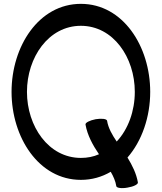

<svg xmlns="http://www.w3.org/2000/svg" viewBox="-20 -877 840 997"><path d="M643 97C674 92 698 80 696 70C688 24 667 -18 642 -59C717 -145 760 -270 760 -400C760 -636 619 -857 400 -857C181 -857 40 -636 40 -400C40 -164 181 57 400 57C457 57 509 42 555 15C569 39 580 64 584 90C586 99 612 103 643 97ZM424 -230C434 -174 462 -123 494 -76C465 -63 434 -57 400 -57C232 -57 120 -221 120 -400C120 -579 232 -743 400 -743C568 -743 680 -579 680 -400C680 -301 646 -206 586 -142C563 -176 542 -212 536 -250C534 -260 508 -263 477 -258C446 -252 422 -240 424 -230Z"/></svg>

Font: Nupuram SemiBold
Style: Regular
Weight: 600
Designer: Santhosh Thottingal (santhosh.thottingal@gmail.com)
Foundry: SMC
Version: Version 1.000